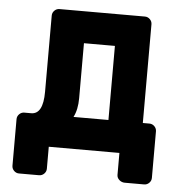

<svg xmlns="http://www.w3.org/2000/svg" viewBox="-48 -566 691 723"><g transform="rotate(5 297.5 -205.0)"><path d="M129 -512C123.7 -506.7 121 -500.3 121 -493V-205C121 -148.3 106 -120 76 -120H50C42.7 -120 36.3 -117.3 31 -112C25.7 -106.7 23 -100.3 23 -93V83C23 90.3 25.7 96.7 31 102C36.3 107.3 42.7 110 50 110H126C133.3 110 139.7 107.3 145 102C150.3 96.7 153 90.3 153 83V0H420V83C420 90.3 423 96.7 429 102C435 107.3 442 110 450 110H523C530.3 110 536.7 107.3 542 102C547.3 96.7 550 90.3 550 83V-93C550 -100.3 547.3 -106.7 542 -112C536.7 -117.3 530.3 -120 523 -120H498V-493C498 -500.3 495.3 -506.7 490 -512C484.7 -517.3 478.3 -520 471 -520H148C140.7 -520 134.3 -517.3 129 -512ZM368 -400V-120H236C246 -139.3 251 -163.3 251 -192V-400Z"/></g></svg>

Font: Rubik
Style: Regular
Weight: 500
Designer: Hubert & Fischer
Foundry: Hubert & Fischer
Version: Version 1.100